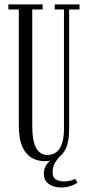

<svg xmlns="http://www.w3.org/2000/svg" viewBox="-20 -720 400 872"><path d="M183 12Q162.5 12 141.8 5Q121 -2 103.8 -19.5Q86.5 -37 76 -68.5Q65.5 -100 65.5 -149V-677H18V-700H173.5V-677H126.5V-151.5Q126.5 -77.5 144.8 -46.8Q163 -16 195.5 -16Q209.5 -16 223 -21.5Q236.5 -27 247.2 -40.2Q258 -53.5 264.2 -77Q270.5 -100.5 270.5 -136.5V-677H228.5V-700H341V-677H294V-134Q294 -77 278.8 -45.2Q263.5 -13.5 238.2 -0.8Q213 12 183 12ZM257.5 131.5Q239.5 131.5 221.2 125.5Q203 119.5 191 105.8Q179 92 179 68.5Q179 46.5 189.8 30.2Q200.5 14 215.2 2.2Q230 -9.5 241.5 -16.5L251 -9.5Q241 1 230 19.2Q219 37.5 219 61Q219 87.5 235.5 95.8Q252 104 270 104Q282.5 104 297.5 101Q312.5 98 321.5 92.5L332 109Q321 118 300.5 124.8Q280 131.5 257.5 131.5Z"/></svg>

Font: Imbue 48pt Light
Style: Regular
Weight: 300
Designer: Tyler Finck
Foundry: Etcetera Type Company
Version: Version 1.102